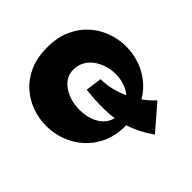

<svg xmlns="http://www.w3.org/2000/svg" viewBox="-243 -951 1335 1335"><g transform="rotate(-45 424.5 -283.5)"><path d="M524 196Q459 103 430.5 12.5Q402 -78 400 -170Q398 -262 410 -360L530 -344Q529 -279 550.5 -208.5Q572 -138 612 -73Q652 -8 705 40ZM424 -763Q521 -763 594.5 -730.5Q668 -698 717.5 -643Q767 -588 792 -519Q817 -450 817 -378Q817 -306 792 -237Q767 -168 717 -112.5Q667 -57 593.5 -24Q520 9 422 9Q327 9 254 -24.5Q181 -58 131.5 -114Q82 -170 57 -239.5Q32 -309 32 -382Q32 -454 56.5 -522Q81 -590 130 -644.5Q179 -699 252.5 -731Q326 -763 424 -763ZM441 -525Q402 -525 371 -505.5Q340 -486 318.5 -453.5Q297 -421 286 -380.5Q275 -340 275 -297Q275 -239 294 -189Q313 -139 352 -108.5Q391 -78 452 -78Q493 -78 526 -95.5Q559 -113 582 -143.5Q605 -174 617.5 -212.5Q630 -251 630 -294Q630 -337 617.5 -378Q605 -419 581 -452.5Q557 -486 521.5 -505.5Q486 -525 441 -525Z"/></g></svg>

Font: Marhey Light
Style: Bold
Weight: 700
Version: Version 1.000